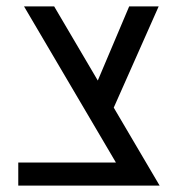

<svg xmlns="http://www.w3.org/2000/svg" viewBox="-20 -579 566 599"><path d="M384 0 55 -559H149L478 0ZM37 0V-72H421L448 0ZM329 -230 278 -311 383 -559H475Z"/></svg>

Font: Assistant Medium
Style: Regular
Weight: 500
Designer: Hebrew By Ben Nathan, Latin by Paul Hunt
Version: Version 3.000